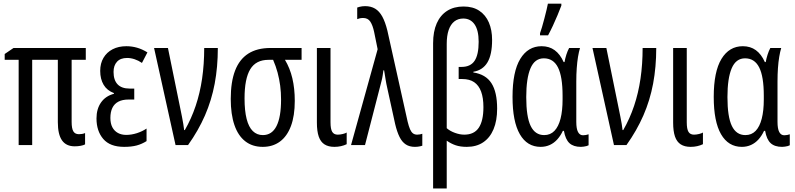

<svg xmlns="http://www.w3.org/2000/svg" viewBox="-20 -801 4390 1060"><path d="M415.5 -60.1Q423.8 -60.1 432.9 -61.5Q441.9 -63 449.7 -66.4V-3.9Q440.9 1 425.5 3.9Q410.2 6.8 392.6 6.8Q345.2 6.8 322.3 -26.1Q299.3 -59.1 299.3 -126.5V-470.7H157.7V0H83V-470.7H5.9V-502.9L54.7 -536.1H453.6V-470.7H375.5V-127.9Q375.5 -91.3 385 -75.7Q394.5 -60.1 415.5 -60.1Z M721.2 -312V-251.5H689.9Q655.8 -251.5 633.5 -239.7Q611.3 -228 600.3 -205.3Q589.4 -182.6 589.4 -149.9Q589.4 -119.1 600.3 -98.4Q611.3 -77.6 631.1 -66.9Q650.9 -56.2 676.8 -56.2Q705.6 -56.2 735.4 -65.7Q765.1 -75.2 789.1 -91.3V-22Q763.7 -5.9 734.9 2Q706.1 9.8 665.5 9.8Q587.4 9.8 550 -33.9Q512.7 -77.6 512.7 -147Q512.7 -199.7 537.8 -235.4Q563 -271 608.9 -283.2V-287.1Q570.8 -301.3 552 -333Q533.2 -364.7 533.2 -409.7Q533.2 -451.2 551.3 -481.7Q569.3 -512.2 601.8 -529.1Q634.3 -545.9 677.7 -545.9Q708 -545.9 736.8 -537.6Q765.6 -529.3 793.9 -511.7L763.7 -453.6Q744.6 -466.8 723.4 -473.9Q702.1 -481 681.6 -481Q645 -481 626 -460.2Q606.9 -439.5 606.9 -403.8Q606.9 -358.9 629.2 -335.4Q651.4 -312 695.8 -312Z M830.6 -536.1H907.2L975.6 -201.2Q980.5 -178.2 984.6 -156.7Q988.8 -135.3 991.9 -116.7Q995.1 -98.1 996.6 -83H1000.5Q1036.6 -146 1060.3 -216.6Q1084 -287.1 1095.7 -366.7Q1107.4 -446.3 1107.4 -536.1H1182.6Q1182.6 -431.2 1165.3 -339.1Q1147.9 -247.1 1111.6 -163.6Q1075.2 -80.1 1018.1 0H949.2Z M1607.4 -244.1Q1607.4 -161.6 1586.2 -105Q1564.9 -48.3 1525.4 -19.3Q1485.8 9.8 1430.7 9.8Q1373.5 9.8 1334 -21Q1294.4 -51.8 1274.2 -110.8Q1253.9 -169.9 1253.9 -254.9Q1253.9 -348.6 1277.8 -411.1Q1301.8 -473.6 1350.6 -504.9Q1399.4 -536.1 1473.6 -536.1H1645V-470.7H1553.2Q1580.6 -425.3 1594 -368.9Q1607.4 -312.5 1607.4 -244.1ZM1330.1 -257.8Q1330.1 -189.5 1341.6 -144.5Q1353 -99.6 1375.7 -77.4Q1398.4 -55.2 1431.2 -55.2Q1481.4 -55.2 1506.6 -105Q1531.7 -154.8 1531.7 -251Q1531.7 -291 1526.9 -327.9Q1522 -364.7 1512.5 -400.4Q1502.9 -436 1487.8 -470.7H1462.4Q1393.1 -470.7 1361.6 -418.7Q1330.1 -366.7 1330.1 -257.8Z M1804.7 -536.1V-126Q1804.7 -88.4 1814.2 -73Q1823.7 -57.6 1844.7 -57.6Q1857.9 -57.6 1872.6 -61.3Q1887.2 -64.9 1894 -69.3V-4.9Q1879.9 2 1862.5 5.9Q1845.2 9.8 1826.2 9.8Q1793 9.8 1771.5 -3.9Q1750 -17.6 1739.7 -47.1Q1729.5 -76.7 1729.5 -124.5V-536.1Z M1918 0 2064.9 -529.3 2045.4 -625Q2037.6 -661.6 2024.4 -681.6Q2011.2 -701.7 1984.9 -701.7Q1975.1 -701.7 1967 -700Q1959 -698.2 1952.1 -695.3V-759.3Q1958.5 -761.7 1965.3 -763.4Q1972.2 -765.1 1979.7 -766.1Q1987.3 -767.1 1995.6 -767.1Q2027.8 -767.1 2051 -753.2Q2074.2 -739.3 2090.6 -709.5Q2106.9 -679.7 2118.7 -631.8L2230.5 -129.4Q2236.8 -103.5 2243.7 -87.6Q2250.5 -71.8 2260 -64.7Q2269.5 -57.6 2283.2 -57.6Q2291.5 -57.6 2298.6 -59.1Q2305.7 -60.5 2311.5 -62.5V3.4Q2305.7 5.4 2299.1 6.8Q2292.5 8.3 2285.4 9Q2278.3 9.8 2270.5 9.8Q2240.7 9.8 2220.2 -3.7Q2199.7 -17.1 2185.8 -44.9Q2171.9 -72.8 2161.6 -116.2L2119.1 -310.1Q2115.7 -324.7 2113 -338.4Q2110.4 -352.1 2108.4 -364.7Q2106.4 -377.4 2104.5 -389.2Q2102.5 -400.9 2100.6 -412.6H2096.7Q2094.7 -397.9 2092.5 -383.3Q2090.3 -368.7 2086.4 -354L1995.1 0Z M2539.1 -765.1Q2590.8 -765.1 2626 -741.7Q2661.1 -718.3 2679 -676.8Q2696.8 -635.3 2696.8 -580.6Q2696.8 -499.5 2671.1 -456.5Q2645.5 -413.6 2593.3 -404.8V-400.9Q2661.6 -390.6 2693.1 -341.8Q2724.6 -293 2724.6 -201.2Q2724.6 -134.8 2704.8 -87.6Q2685.1 -40.5 2647.7 -15.4Q2610.4 9.8 2557.1 9.8Q2521.5 9.8 2495.6 1Q2469.7 -7.8 2446.3 -24.4V239.3H2371.1V-562Q2371.1 -627 2391.1 -672.1Q2411.1 -717.3 2448.7 -741.2Q2486.3 -765.1 2539.1 -765.1ZM2537.6 -698.7Q2508.8 -698.7 2488.3 -682.6Q2467.8 -666.5 2457 -635.3Q2446.3 -604 2446.3 -558.6V-93.3Q2464.8 -77.1 2491.9 -67.4Q2519 -57.6 2543 -57.6Q2597.7 -57.6 2623.3 -95.9Q2648.9 -134.3 2648.9 -209.5Q2648.9 -260.7 2636.2 -295.2Q2623.5 -329.6 2597.9 -347.2Q2572.3 -364.7 2532.2 -364.7H2512.2V-431.6H2528.3Q2577.6 -431.6 2600.1 -465.3Q2622.6 -499 2622.6 -570.3Q2622.6 -633.8 2600.1 -666.3Q2577.6 -698.7 2537.6 -698.7Z M2984.4 -55.2Q3018.6 -55.2 3041 -78.6Q3063.5 -102.1 3074.7 -146Q3085.9 -189.9 3085.9 -252V-272.9Q3085.9 -378.4 3060.5 -428.7Q3035.2 -479 2982.4 -479Q2932.1 -479 2908.7 -423.8Q2885.3 -368.7 2885.3 -265.1Q2885.3 -156.2 2909.7 -105.7Q2934.1 -55.2 2984.4 -55.2ZM2964.8 9.8Q2890.1 9.8 2849.9 -60.1Q2809.6 -129.9 2809.6 -266.1Q2809.6 -405.8 2852.3 -475.8Q2895 -545.9 2970.2 -545.9Q3012.2 -545.9 3042.2 -523.9Q3072.3 -502 3091.8 -458.5H3096.7Q3100.1 -478.5 3106.9 -499.8Q3113.8 -521 3122.1 -536.1H3182.1Q3175.8 -515.1 3171.1 -487.1Q3166.5 -459 3164.1 -424.8Q3161.6 -390.6 3161.6 -351.1V-128.4Q3161.6 -90.3 3171.1 -72.3Q3180.7 -54.2 3198.7 -54.2Q3207 -54.2 3214.8 -55.7Q3222.7 -57.1 3229.5 -59.6V1Q3225.6 3.4 3218.3 5.4Q3210.9 7.3 3202.6 8.5Q3194.3 9.8 3187 9.8Q3146 9.8 3123.8 -10.7Q3101.6 -31.2 3093.3 -78.6H3087.4Q3074.7 -51.3 3056.6 -31.2Q3038.6 -11.2 3015.4 -0.7Q2992.2 9.8 2964.8 9.8ZM2961.4 -606V-617.7Q2965.8 -629.4 2972.4 -651.6Q2979 -673.8 2985.6 -699.5Q2992.2 -725.1 2997.6 -747.3Q3002.9 -769.5 3004.9 -780.8H3079.1V-770Q3069.8 -745.6 3057.9 -716.8Q3045.9 -688 3032.5 -659.2Q3019 -630.4 3005.9 -606Z M3251 -536.1H3327.6L3396 -201.2Q3400.9 -178.2 3405 -156.7Q3409.2 -135.3 3412.4 -116.7Q3415.5 -98.1 3417 -83H3420.9Q3457 -146 3480.7 -216.6Q3504.4 -287.1 3516.1 -366.7Q3527.8 -446.3 3527.8 -536.1H3603Q3603 -431.2 3585.7 -339.1Q3568.4 -247.1 3532 -163.6Q3495.6 -80.1 3438.5 0H3369.6Z M3771.5 -536.1V-126Q3771.5 -88.4 3781 -73Q3790.5 -57.6 3811.5 -57.6Q3824.7 -57.6 3839.4 -61.3Q3854 -64.9 3860.8 -69.3V-4.9Q3846.7 2 3829.3 5.9Q3812 9.8 3793 9.8Q3759.8 9.8 3738.3 -3.9Q3716.8 -17.6 3706.5 -47.1Q3696.3 -76.7 3696.3 -124.5V-536.1Z M4095.2 -55.2Q4129.4 -55.2 4151.9 -78.6Q4174.3 -102.1 4185.5 -146Q4196.8 -189.9 4196.8 -252V-272.9Q4196.8 -378.4 4171.4 -428.7Q4146 -479 4093.3 -479Q4043 -479 4019.5 -423.8Q3996.1 -368.7 3996.1 -265.1Q3996.1 -156.2 4020.5 -105.7Q4044.9 -55.2 4095.2 -55.2ZM4075.7 9.8Q4001 9.8 3960.7 -60.1Q3920.4 -129.9 3920.4 -266.1Q3920.4 -405.8 3963.1 -475.8Q4005.9 -545.9 4081.1 -545.9Q4123 -545.9 4153.1 -523.9Q4183.1 -502 4202.6 -458.5H4207.5Q4210.9 -478.5 4217.8 -499.8Q4224.6 -521 4232.9 -536.1H4293Q4286.6 -515.1 4282 -487.1Q4277.3 -459 4274.9 -424.8Q4272.5 -390.6 4272.5 -351.1V-128.4Q4272.5 -90.3 4282 -72.3Q4291.5 -54.2 4309.6 -54.2Q4317.9 -54.2 4325.7 -55.7Q4333.5 -57.1 4340.3 -59.6V1Q4336.4 3.4 4329.1 5.4Q4321.8 7.3 4313.5 8.5Q4305.2 9.8 4297.9 9.8Q4256.8 9.8 4234.6 -10.7Q4212.4 -31.2 4204.1 -78.6H4198.2Q4185.5 -51.3 4167.5 -31.2Q4149.4 -11.2 4126.2 -0.7Q4103 9.8 4075.7 9.8Z"/></svg>

Font: Open Sans Condensed
Style: Regular
Weight: 400
Width: 3
Designer: Monotype Design Team
Foundry: Monotype Imaging Inc.
Version: Version 3.000